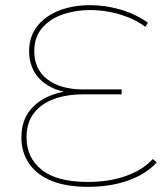

<svg xmlns="http://www.w3.org/2000/svg" viewBox="-20 -722 638 745"><path d="M322 3Q236 3 178.5 -21Q121 -45 92 -88.5Q63 -132 63 -188Q63 -249 93 -289.5Q123 -330 175.5 -351Q228 -372 294 -372L298 -359Q233 -359 187 -379.5Q141 -400 117 -437Q93 -474 93 -523Q93 -568 112 -601.5Q131 -635 164 -657.5Q197 -680 239.5 -691Q282 -702 329 -702Q388 -702 447 -685Q506 -668 554 -634L544 -618Q516 -639 480.5 -653.5Q445 -668 406.5 -675.5Q368 -683 329 -683Q273 -683 223.5 -666Q174 -649 143.5 -613.5Q113 -578 113 -523Q113 -453 164 -414Q215 -375 303 -375H452V-356H304Q240 -356 190 -338Q140 -320 111.5 -283Q83 -246 83 -189Q83 -110 142 -63Q201 -16 321 -16Q404 -16 469.5 -39.5Q535 -63 573 -105L588 -92Q548 -47 478.5 -22Q409 3 322 3Z"/></svg>

Font: Montserrat Thin Thin
Style: Regular
Weight: 250
Version: Version 9.000